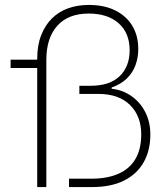

<svg xmlns="http://www.w3.org/2000/svg" viewBox="-20 -759 676 779"><path d="M131 0V-521Q131 -575 147 -616Q163 -657 191 -684.5Q219 -712 257 -725.5Q295 -739 340 -739Q403 -739 448 -716.5Q493 -694 517 -654Q541 -614 541 -560Q541 -525 529.5 -494Q518 -463 494 -440Q470 -417 433 -404V-399Q478 -394 513.5 -369Q549 -344 569.5 -304Q590 -264 590 -213Q590 -148 562.5 -100Q535 -52 482.5 -26Q430 0 353 0H260V-34H350Q415 -34 460.5 -54Q506 -74 529.5 -114Q553 -154 553 -214Q553 -288 507.5 -333Q462 -378 379 -378H302V-411H348Q425 -411 465.5 -450Q506 -489 506 -555Q506 -625 461.5 -664.5Q417 -704 340 -704Q257 -704 212.5 -654.5Q168 -605 168 -516V0ZM23 -483V-517H144V-483Z"/></svg>

Font: Mona Sans ExtraLight
Style: Regular
Weight: 200
Designer: Deni Anggara
Foundry: GitHub
Version: Version 2.000